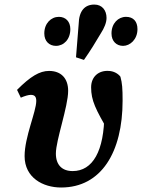

<svg xmlns="http://www.w3.org/2000/svg" viewBox="-20 -811 626 846"><path d="M249.2 15.2C426.5 15.2 520.2 -140.8 520.2 -367.5C520.2 -421.7 518.5 -444.2 510.6 -473.1C500 -487.2 480.3 -497.8 459.3 -498.5C415.1 -501.4 381.5 -473.6 381.5 -426.2C381.5 -368.1 401.3 -329 460.2 -228.2L478.3 -336.6L438.6 -379.6C439.4 -356.1 439.7 -334.1 439.7 -311.7C439.7 -144.8 388.2 -57.2 300.2 -57.2C253.7 -57.2 226.2 -84 226.2 -134.5C226.2 -193.2 280.3 -341.6 280.3 -410.8C280.3 -465.7 249.4 -498.5 196 -498.5C154.4 -498.5 113.8 -474 55.1 -415L71.7 -380.6C89.2 -388.3 105.6 -393 115.6 -393C132.7 -393 139.8 -384.9 139.8 -366.4C139.8 -319.1 88.4 -207.7 88.4 -123.2C88.4 -27.6 169.8 15.2 249.2 15.2ZM226.5 -608.9C261 -608.9 289.9 -637.4 289.9 -682.7C289.9 -716.5 268.9 -736.8 239.4 -736.8C205.2 -736.8 175.2 -708.3 175.2 -663.7C175.2 -628.7 197.7 -608.9 226.5 -608.9ZM349.9 -547C381.1 -591.6 399.4 -622.4 423.4 -662.6C439.7 -687.8 449.4 -711.3 449.4 -732.1C449.4 -765.7 429.9 -790.9 395.7 -790.9C354.1 -790.9 327.9 -764.1 326.6 -704.3C322.7 -655.8 318.8 -606.9 314.9 -558.5L349.9 -547ZM522.3 -608.9C553.2 -608.9 585.7 -637.4 585.7 -682.7C585.7 -716.5 567.5 -736.8 535.2 -736.8C500.9 -736.8 471.3 -708.1 471.3 -663.7C471.3 -628.7 493.8 -608.9 522.3 -608.9Z"/></svg>

Font: Source Serif Variable
Style: Italic
Weight: 389
Italic angle: -12°
Designer: Frank Grießhammer
Foundry: Adobe Systems Incorporated
Version: Version 3.001;hotconv 1.0.111;makeotfexe 2.5.65597